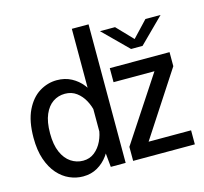

<svg xmlns="http://www.w3.org/2000/svg" viewBox="-108 -872 1067 1004"><g transform="rotate(-15 425.0 -369.5)"><path d="M222 11Q185 11 149.5 -4.5Q114 -20 85.5 -52.2Q57 -84.5 40 -134Q23 -183.5 23 -251Q23 -341 51 -398.8Q79 -456.5 123.5 -483.8Q168 -511 217.5 -511Q262 -511 296.5 -492.5Q331 -474 354.5 -444.2Q378 -414.5 390.2 -380Q402.5 -345.5 402.5 -313.5L367.5 -300Q361.5 -332.5 345.2 -362.5Q329 -392.5 302.8 -412Q276.5 -431.5 240.5 -431.5Q204.5 -431.5 175.8 -412.2Q147 -393 129.8 -353.2Q112.5 -313.5 112.5 -251Q112.5 -189.5 130.2 -149Q148 -108.5 178 -88.5Q208 -68.5 243.5 -68.5Q279.5 -68.5 305.8 -89.5Q332 -110.5 347.5 -143.2Q363 -176 366.5 -212L403.5 -198.5Q403.5 -165.5 392 -128.8Q380.5 -92 357.5 -60.2Q334.5 -28.5 300.5 -8.8Q266.5 11 222 11ZM454.5 -750V0H374L364 -105V-750ZM495 0V-76L724 -424H502.5V-500H826V-424L599 -76H829V0ZM503 -700H584.5L667.5 -613.5L749 -700H831L698 -568H636Z"/></g></svg>

Font: Trispace Thin
Style: Regular
Weight: 400
Version: Version 1.210